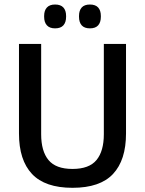

<svg xmlns="http://www.w3.org/2000/svg" viewBox="-20 -838 657 870"><path d="M308.5 13Q184 13 125 -49.8Q66 -112.5 66 -233V-639H166.5V-230Q166.5 -153 199.8 -112.8Q233 -72.5 308.5 -72.5Q384 -72.5 417.2 -112.8Q450.5 -153 450.5 -230V-639H551V-233Q551 -112.5 492.2 -49.8Q433.5 13 308.5 13ZM229.5 -709.5Q205 -709.5 192.5 -723.2Q180 -737 180 -762V-765.5Q180 -790.5 192.5 -804Q205 -817.5 229.5 -817.5Q255 -817.5 267.2 -804Q279.5 -790.5 279.5 -765.5V-762Q279.5 -737 267.2 -723.2Q255 -709.5 229.5 -709.5ZM387.5 -709.5Q362.5 -709.5 350.2 -723.2Q338 -737 338 -762V-765.5Q338 -790.5 350.2 -804Q362.5 -817.5 387.5 -817.5Q412.5 -817.5 424.8 -804Q437 -790.5 437 -765.5V-762Q437 -737 424.8 -723.2Q412.5 -709.5 387.5 -709.5Z"/></svg>

Font: Anek Odia Medium
Style: Regular
Weight: 500
Designer: Yesha Goshar & Mahesh Sahu (Odia), Yesha Goshar (Latin)
Foundry: Ek Type
Version: Version 1.003